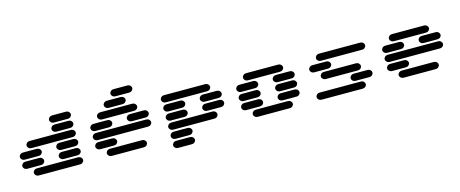

<svg xmlns="http://www.w3.org/2000/svg" viewBox="-48 -1645 6096 2542"><g transform="rotate(-15 3000.0 -374.5)"><path d="M284.2 -13.7H840.8Q868.2 -13.7 883.8 -28.3Q899.4 -43 899.4 -62.5Q899.4 -82 883.8 -96.7Q868.2 -111.3 840.8 -111.3H284.2Q256.8 -111.3 241.2 -96.7Q225.6 -82 225.6 -62.5Q225.6 -43 241.2 -28.3Q256.8 -13.7 284.2 -13.7ZM159.2 -138.7H340.8Q368.2 -138.7 383.8 -153.3Q399.4 -168 399.4 -187.5Q399.4 -207 383.8 -221.7Q368.2 -236.3 340.8 -236.3H159.2Q131.8 -236.3 116.2 -221.7Q100.6 -207 100.6 -187.5Q100.6 -168 116.2 -153.3Q131.8 -138.7 159.2 -138.7ZM659.2 -138.7H840.8Q868.2 -138.7 883.8 -153.3Q899.4 -168 899.4 -187.5Q899.4 -207 883.8 -221.7Q868.2 -236.3 840.8 -236.3H659.2Q631.8 -236.3 616.2 -221.7Q600.6 -207 600.6 -187.5Q600.6 -168 616.2 -153.3Q631.8 -138.7 659.2 -138.7ZM159.2 -263.7H340.8Q368.2 -263.7 383.8 -278.3Q399.4 -293 399.4 -312.5Q399.4 -332 383.8 -346.7Q368.2 -361.3 340.8 -361.3H159.2Q131.8 -361.3 116.2 -346.7Q100.6 -332 100.6 -312.5Q100.6 -293 116.2 -278.3Q131.8 -263.7 159.2 -263.7ZM659.2 -263.7H840.8Q868.2 -263.7 883.8 -278.3Q899.4 -293 899.4 -312.5Q899.4 -332 883.8 -346.7Q868.2 -361.3 840.8 -361.3H659.2Q631.8 -361.3 616.2 -346.7Q600.6 -332 600.6 -312.5Q600.6 -293 616.2 -278.3Q631.8 -263.7 659.2 -263.7ZM284.2 -388.7H840.8Q868.2 -388.7 883.8 -403.3Q899.4 -418 899.4 -437.5Q899.4 -457 883.8 -471.7Q868.2 -486.3 840.8 -486.3H284.2Q256.8 -486.3 241.2 -471.7Q225.6 -457 225.6 -437.5Q225.6 -418 241.2 -403.3Q256.8 -388.7 284.2 -388.7ZM659.2 -513.7H840.8Q868.2 -513.7 883.8 -528.3Q899.4 -543 899.4 -562.5Q899.4 -582 883.8 -596.7Q868.2 -611.3 840.8 -611.3H659.2Q631.8 -611.3 616.2 -596.7Q600.6 -582 600.6 -562.5Q600.6 -543 616.2 -528.3Q631.8 -513.7 659.2 -513.7ZM659.2 -638.7H840.8Q868.2 -638.7 883.8 -653.3Q899.4 -668 899.4 -687.5Q899.4 -707 883.8 -721.7Q868.2 -736.3 840.8 -736.3H659.2Q631.8 -736.3 616.2 -721.7Q600.6 -707 600.6 -687.5Q600.6 -668 616.2 -653.3Q631.8 -638.7 659.2 -638.7Z M1284.2 -13.7H1715.8Q1743.2 -13.7 1758.8 -28.3Q1774.4 -43 1774.4 -62.5Q1774.4 -82 1758.8 -96.7Q1743.2 -111.3 1715.8 -111.3H1284.2Q1256.8 -111.3 1241.2 -96.7Q1225.6 -82 1225.6 -62.5Q1225.6 -43 1241.2 -28.3Q1256.8 -13.7 1284.2 -13.7ZM1159.2 -138.7H1340.8Q1368.2 -138.7 1383.8 -153.3Q1399.4 -168 1399.4 -187.5Q1399.4 -207 1383.8 -221.7Q1368.2 -236.3 1340.8 -236.3H1159.2Q1131.8 -236.3 1116.2 -221.7Q1100.6 -207 1100.6 -187.5Q1100.6 -168 1116.2 -153.3Q1131.8 -138.7 1159.2 -138.7ZM1159.2 -263.7H1840.8Q1868.2 -263.7 1883.8 -278.3Q1899.4 -293 1899.4 -312.5Q1899.4 -332 1883.8 -346.7Q1868.2 -361.3 1840.8 -361.3H1159.2Q1131.8 -361.3 1116.2 -346.7Q1100.6 -332 1100.6 -312.5Q1100.6 -293 1116.2 -278.3Q1131.8 -263.7 1159.2 -263.7ZM1159.2 -388.7H1340.8Q1368.2 -388.7 1383.8 -403.3Q1399.4 -418 1399.4 -437.5Q1399.4 -457 1383.8 -471.7Q1368.2 -486.3 1340.8 -486.3H1159.2Q1131.8 -486.3 1116.2 -471.7Q1100.6 -457 1100.6 -437.5Q1100.6 -418 1116.2 -403.3Q1131.8 -388.7 1159.2 -388.7ZM1659.2 -388.7H1840.8Q1868.2 -388.7 1883.8 -403.3Q1899.4 -418 1899.4 -437.5Q1899.4 -457 1883.8 -471.7Q1868.2 -486.3 1840.8 -486.3H1659.2Q1631.8 -486.3 1616.2 -471.7Q1600.6 -457 1600.6 -437.5Q1600.6 -418 1616.2 -403.3Q1631.8 -388.7 1659.2 -388.7ZM1284.2 -513.7H1715.8Q1743.2 -513.7 1758.8 -528.3Q1774.4 -543 1774.4 -562.5Q1774.4 -582 1758.8 -596.7Q1743.2 -611.3 1715.8 -611.3H1284.2Q1256.8 -611.3 1241.2 -596.7Q1225.6 -582 1225.6 -562.5Q1225.6 -543 1241.2 -528.3Q1256.8 -513.7 1284.2 -513.7ZM1409.2 -638.7H1590.8Q1618.2 -638.7 1633.8 -653.3Q1649.4 -668 1649.4 -687.5Q1649.4 -707 1633.8 -721.7Q1618.2 -736.3 1590.8 -736.3H1409.2Q1381.8 -736.3 1366.2 -721.7Q1350.6 -707 1350.6 -687.5Q1350.6 -668 1366.2 -653.3Q1381.8 -638.7 1409.2 -638.7ZM1534.2 -763.7H1715.8Q1743.2 -763.7 1758.8 -778.3Q1774.4 -793 1774.4 -812.5Q1774.4 -832 1758.8 -846.7Q1743.2 -861.3 1715.8 -861.3H1534.2Q1506.8 -861.3 1491.2 -846.7Q1475.6 -832 1475.6 -812.5Q1475.6 -793 1491.2 -778.3Q1506.8 -763.7 1534.2 -763.7Z M2159.2 111.3H2340.8Q2368.2 111.3 2383.8 96.7Q2399.4 82 2399.4 62.5Q2399.4 43 2383.8 28.3Q2368.2 13.7 2340.8 13.7H2159.2Q2131.8 13.7 2116.2 28.3Q2100.6 43 2100.6 62.5Q2100.6 82 2116.2 96.7Q2131.8 111.3 2159.2 111.3ZM2159.2 -13.7H2340.8Q2368.2 -13.7 2383.8 -28.3Q2399.4 -43 2399.4 -62.5Q2399.4 -82 2383.8 -96.7Q2368.2 -111.3 2340.8 -111.3H2159.2Q2131.8 -111.3 2116.2 -96.7Q2100.6 -82 2100.6 -62.5Q2100.6 -43 2116.2 -28.3Q2131.8 -13.7 2159.2 -13.7ZM2159.2 -138.7H2715.8Q2743.2 -138.7 2758.8 -153.3Q2774.4 -168 2774.4 -187.5Q2774.4 -207 2758.8 -221.7Q2743.2 -236.3 2715.8 -236.3H2159.2Q2131.8 -236.3 2116.2 -221.7Q2100.6 -207 2100.6 -187.5Q2100.6 -168 2116.2 -153.3Q2131.8 -138.7 2159.2 -138.7ZM2159.2 -263.7H2340.8Q2368.2 -263.7 2383.8 -278.3Q2399.4 -293 2399.4 -312.5Q2399.4 -332 2383.8 -346.7Q2368.2 -361.3 2340.8 -361.3H2159.2Q2131.8 -361.3 2116.2 -346.7Q2100.6 -332 2100.6 -312.5Q2100.6 -293 2116.2 -278.3Q2131.8 -263.7 2159.2 -263.7ZM2659.2 -263.7H2840.8Q2868.2 -263.7 2883.8 -278.3Q2899.4 -293 2899.4 -312.5Q2899.4 -332 2883.8 -346.7Q2868.2 -361.3 2840.8 -361.3H2659.2Q2631.8 -361.3 2616.2 -346.7Q2600.6 -332 2600.6 -312.5Q2600.6 -293 2616.2 -278.3Q2631.8 -263.7 2659.2 -263.7ZM2159.2 -388.7H2340.8Q2368.2 -388.7 2383.8 -403.3Q2399.4 -418 2399.4 -437.5Q2399.4 -457 2383.8 -471.7Q2368.2 -486.3 2340.8 -486.3H2159.2Q2131.8 -486.3 2116.2 -471.7Q2100.6 -457 2100.6 -437.5Q2100.6 -418 2116.2 -403.3Q2131.8 -388.7 2159.2 -388.7ZM2659.2 -388.7H2840.8Q2868.2 -388.7 2883.8 -403.3Q2899.4 -418 2899.4 -437.5Q2899.4 -457 2883.8 -471.7Q2868.2 -486.3 2840.8 -486.3H2659.2Q2631.8 -486.3 2616.2 -471.7Q2600.6 -457 2600.6 -437.5Q2600.6 -418 2616.2 -403.3Q2631.8 -388.7 2659.2 -388.7ZM2159.2 -513.7H2715.8Q2743.2 -513.7 2758.8 -528.3Q2774.4 -543 2774.4 -562.5Q2774.4 -582 2758.8 -596.7Q2743.2 -611.3 2715.8 -611.3H2159.2Q2131.8 -611.3 2116.2 -596.7Q2100.6 -582 2100.6 -562.5Q2100.6 -543 2116.2 -528.3Q2131.8 -513.7 2159.2 -513.7Z M3284.2 -13.7H3715.8Q3743.2 -13.7 3758.8 -28.3Q3774.4 -43 3774.4 -62.5Q3774.4 -82 3758.8 -96.7Q3743.2 -111.3 3715.8 -111.3H3284.2Q3256.8 -111.3 3241.2 -96.7Q3225.6 -82 3225.6 -62.5Q3225.6 -43 3241.2 -28.3Q3256.8 -13.7 3284.2 -13.7ZM3159.2 -138.7H3340.8Q3368.2 -138.7 3383.8 -153.3Q3399.4 -168 3399.4 -187.5Q3399.4 -207 3383.8 -221.7Q3368.2 -236.3 3340.8 -236.3H3159.2Q3131.8 -236.3 3116.2 -221.7Q3100.6 -207 3100.6 -187.5Q3100.6 -168 3116.2 -153.3Q3131.8 -138.7 3159.2 -138.7ZM3659.2 -138.7H3840.8Q3868.2 -138.7 3883.8 -153.3Q3899.4 -168 3899.4 -187.5Q3899.4 -207 3883.8 -221.7Q3868.2 -236.3 3840.8 -236.3H3659.2Q3631.8 -236.3 3616.2 -221.7Q3600.6 -207 3600.6 -187.5Q3600.6 -168 3616.2 -153.3Q3631.8 -138.7 3659.2 -138.7ZM3159.2 -263.7H3340.8Q3368.2 -263.7 3383.8 -278.3Q3399.4 -293 3399.4 -312.5Q3399.4 -332 3383.8 -346.7Q3368.2 -361.3 3340.8 -361.3H3159.2Q3131.8 -361.3 3116.2 -346.7Q3100.6 -332 3100.6 -312.5Q3100.6 -293 3116.2 -278.3Q3131.8 -263.7 3159.2 -263.7ZM3659.2 -263.7H3840.8Q3868.2 -263.7 3883.8 -278.3Q3899.4 -293 3899.4 -312.5Q3899.4 -332 3883.8 -346.7Q3868.2 -361.3 3840.8 -361.3H3659.2Q3631.8 -361.3 3616.2 -346.7Q3600.6 -332 3600.6 -312.5Q3600.6 -293 3616.2 -278.3Q3631.8 -263.7 3659.2 -263.7ZM3159.2 -388.7H3340.8Q3368.2 -388.7 3383.8 -403.3Q3399.4 -418 3399.4 -437.5Q3399.4 -457 3383.8 -471.7Q3368.2 -486.3 3340.8 -486.3H3159.2Q3131.8 -486.3 3116.2 -471.7Q3100.6 -457 3100.6 -437.5Q3100.6 -418 3116.2 -403.3Q3131.8 -388.7 3159.2 -388.7ZM3659.2 -388.7H3840.8Q3868.2 -388.7 3883.8 -403.3Q3899.4 -418 3899.4 -437.5Q3899.4 -457 3883.8 -471.7Q3868.2 -486.3 3840.8 -486.3H3659.2Q3631.8 -486.3 3616.2 -471.7Q3600.6 -457 3600.6 -437.5Q3600.6 -418 3616.2 -403.3Q3631.8 -388.7 3659.2 -388.7ZM3284.2 -513.7H3715.8Q3743.2 -513.7 3758.8 -528.3Q3774.4 -543 3774.4 -562.5Q3774.4 -582 3758.8 -596.7Q3743.2 -611.3 3715.8 -611.3H3284.2Q3256.8 -611.3 3241.2 -596.7Q3225.6 -582 3225.6 -562.5Q3225.6 -543 3241.2 -528.3Q3256.8 -513.7 3284.2 -513.7Z M4159.2 -13.7H4715.8Q4743.2 -13.7 4758.8 -28.3Q4774.4 -43 4774.4 -62.5Q4774.4 -82 4758.8 -96.7Q4743.2 -111.3 4715.8 -111.3H4159.2Q4131.8 -111.3 4116.2 -96.7Q4100.6 -82 4100.6 -62.5Q4100.6 -43 4116.2 -28.3Q4131.8 -13.7 4159.2 -13.7ZM4659.2 -138.7H4840.8Q4868.2 -138.7 4883.8 -153.3Q4899.4 -168 4899.4 -187.5Q4899.4 -207 4883.8 -221.7Q4868.2 -236.3 4840.8 -236.3H4659.2Q4631.8 -236.3 4616.2 -221.7Q4600.6 -207 4600.6 -187.5Q4600.6 -168 4616.2 -153.3Q4631.8 -138.7 4659.2 -138.7ZM4284.2 -263.7H4715.8Q4743.2 -263.7 4758.8 -278.3Q4774.4 -293 4774.4 -312.5Q4774.4 -332 4758.8 -346.7Q4743.2 -361.3 4715.8 -361.3H4284.2Q4256.8 -361.3 4241.2 -346.7Q4225.6 -332 4225.6 -312.5Q4225.6 -293 4241.2 -278.3Q4256.8 -263.7 4284.2 -263.7ZM4159.2 -388.7H4340.8Q4368.2 -388.7 4383.8 -403.3Q4399.4 -418 4399.4 -437.5Q4399.4 -457 4383.8 -471.7Q4368.2 -486.3 4340.8 -486.3H4159.2Q4131.8 -486.3 4116.2 -471.7Q4100.6 -457 4100.6 -437.5Q4100.6 -418 4116.2 -403.3Q4131.8 -388.7 4159.2 -388.7ZM4284.2 -513.7H4840.8Q4868.2 -513.7 4883.8 -528.3Q4899.4 -543 4899.4 -562.5Q4899.4 -582 4883.8 -596.7Q4868.2 -611.3 4840.8 -611.3H4284.2Q4256.8 -611.3 4241.2 -596.7Q4225.6 -582 4225.6 -562.5Q4225.6 -543 4241.2 -528.3Q4256.8 -513.7 4284.2 -513.7Z M5284.2 -13.7H5715.8Q5743.2 -13.7 5758.8 -28.3Q5774.4 -43 5774.4 -62.5Q5774.4 -82 5758.8 -96.7Q5743.2 -111.3 5715.8 -111.3H5284.2Q5256.8 -111.3 5241.2 -96.7Q5225.6 -82 5225.6 -62.5Q5225.6 -43 5241.2 -28.3Q5256.8 -13.7 5284.2 -13.7ZM5159.2 -138.7H5340.8Q5368.2 -138.7 5383.8 -153.3Q5399.4 -168 5399.4 -187.5Q5399.4 -207 5383.8 -221.7Q5368.2 -236.3 5340.8 -236.3H5159.2Q5131.8 -236.3 5116.2 -221.7Q5100.6 -207 5100.6 -187.5Q5100.6 -168 5116.2 -153.3Q5131.8 -138.7 5159.2 -138.7ZM5159.2 -263.7H5840.8Q5868.2 -263.7 5883.8 -278.3Q5899.4 -293 5899.4 -312.5Q5899.4 -332 5883.8 -346.7Q5868.2 -361.3 5840.8 -361.3H5159.2Q5131.8 -361.3 5116.2 -346.7Q5100.6 -332 5100.6 -312.5Q5100.6 -293 5116.2 -278.3Q5131.8 -263.7 5159.2 -263.7ZM5159.2 -388.7H5340.8Q5368.2 -388.7 5383.8 -403.3Q5399.4 -418 5399.4 -437.5Q5399.4 -457 5383.8 -471.7Q5368.2 -486.3 5340.8 -486.3H5159.2Q5131.8 -486.3 5116.2 -471.7Q5100.6 -457 5100.6 -437.5Q5100.6 -418 5116.2 -403.3Q5131.8 -388.7 5159.2 -388.7ZM5659.2 -388.7H5840.8Q5868.2 -388.7 5883.8 -403.3Q5899.4 -418 5899.4 -437.5Q5899.4 -457 5883.8 -471.7Q5868.2 -486.3 5840.8 -486.3H5659.2Q5631.8 -486.3 5616.2 -471.7Q5600.6 -457 5600.6 -437.5Q5600.6 -418 5616.2 -403.3Q5631.8 -388.7 5659.2 -388.7ZM5284.2 -513.7H5715.8Q5743.2 -513.7 5758.8 -528.3Q5774.4 -543 5774.4 -562.5Q5774.4 -582 5758.8 -596.7Q5743.2 -611.3 5715.8 -611.3H5284.2Q5256.8 -611.3 5241.2 -596.7Q5225.6 -582 5225.6 -562.5Q5225.6 -543 5241.2 -528.3Q5256.8 -513.7 5284.2 -513.7Z"/></g></svg>

Font: Sixtyfour
Style: Regular
Weight: 400
Designer: Jens Kutilek
Foundry: Jens Kutilek
Version: Version 2.001